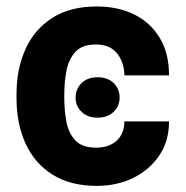

<svg xmlns="http://www.w3.org/2000/svg" viewBox="-20 -573 582 602"><path d="M217 -267.2Q217.3 -294.8 236 -312.8Q254.8 -330.8 285.5 -330.7Q317.6 -330.8 336.2 -312.8Q354.8 -294.8 355.1 -267.2Q355.1 -240.5 336 -222.2Q317 -203.8 285.5 -204.1Q254.8 -203.8 235.7 -222.5Q216.7 -241.1 217 -267.2ZM284 9.8Q199.9 9.8 143.8 -26Q87.6 -61.8 59.7 -123.9Q31.8 -185.9 31.8 -264.6V-277.7Q31.8 -356.6 59.8 -418.8Q87.8 -480.9 143.8 -516.8Q199.8 -552.7 283.4 -552.7Q350.7 -552.7 401.7 -527.2Q452.6 -501.7 481.3 -453.4Q510.1 -405.1 510 -336.5H370.1Q369.3 -378.1 346.9 -405.9Q324.5 -433.6 280.5 -433.6Q237.4 -433.6 216.2 -410.1Q195 -386.6 188.3 -350.9Q181.6 -315.2 181.6 -277.7V-264.6Q181.6 -227.1 188.2 -191.5Q194.8 -155.9 216.2 -132.9Q237.6 -110 281.6 -110Q320.5 -110 344.9 -131.1Q369.3 -152.2 370.1 -192.4H510Q510.1 -130.9 479.4 -85.5Q448.8 -40.1 397.7 -15.2Q346.5 9.8 284 9.8Z"/></svg>

Font: Inter Tight
Style: Regular
Weight: 400
Designer: Rasmus Andersson
Foundry: rsms
Version: Version 3.002